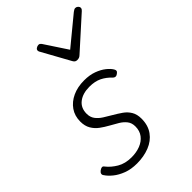

<svg xmlns="http://www.w3.org/2000/svg" viewBox="-247 -947 1073 1073"><g transform="rotate(-45 289.0 -410.5)"><path d="M185 19Q139 19 103.5 5.5Q68 -8 43.5 -28Q19 -48 7 -67Q1 -74 2.5 -82Q4 -90 13 -97Q24 -105 31.5 -105.5Q39 -106 45 -97Q67 -69 102.5 -48Q138 -27 188 -27Q226 -27 257 -39Q288 -51 306.5 -75Q325 -99 325 -134Q325 -162 310.5 -180.5Q296 -199 273.5 -212.5Q251 -226 225.5 -240Q200 -254 177.5 -270.5Q155 -287 140.5 -311.5Q126 -336 126 -371Q126 -416 149 -449Q172 -482 212 -500.5Q252 -519 304 -519Q347 -519 379.5 -507Q412 -495 434 -477.5Q456 -460 466 -443Q471 -435 470 -428.5Q469 -422 459 -415Q451 -409 444 -409Q437 -409 430 -415Q404 -443 373.5 -458Q343 -473 300 -473Q247 -473 214.5 -448Q182 -423 182 -377Q182 -350 196 -331Q210 -312 233 -297.5Q256 -283 281 -268.5Q306 -254 329 -238Q352 -222 366 -198.5Q380 -175 380 -141Q380 -88 354 -52Q328 -16 283.5 1.5Q239 19 185 19ZM555 -840Q564 -840 571 -833.5Q578 -827 578 -819Q578 -813 575.5 -809.5Q573 -806 569 -802L388 -639Q380 -631 373 -628.5Q366 -626 358 -626Q351 -626 345 -629Q339 -632 334 -641L244 -804Q241 -808 239.5 -812Q238 -816 238 -820Q238 -829 247 -834.5Q256 -840 263 -840Q270 -840 273.5 -837.5Q277 -835 281 -830L370 -695L534 -830Q541 -835 545.5 -837.5Q550 -840 555 -840Z"/></g></svg>

Font: Playwrite CU ExtraLight
Style: Regular
Weight: 250
Designer: Veronika Burian, José Scaglione
Foundry: TypeTogether
Version: Version 1.002